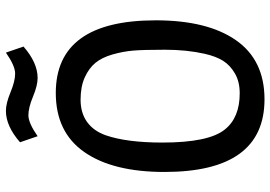

<svg xmlns="http://www.w3.org/2000/svg" viewBox="-156 -770 937 666"><g transform="rotate(-90 313.0 -436.5)"><path d="M177 -538Q152 -465 152 -342Q152 -182 197 -126Q238 -74 323 -74Q363 -74 391.5 -90.5Q420 -107 435.5 -131.5Q451 -156 460 -196Q474 -258 474 -333Q474 -408 471 -443.5Q468 -479 457.5 -515.5Q447 -552 428.5 -574.5Q410 -597 378 -611.5Q346 -626 300.5 -626Q255 -626 223.5 -603.5Q192 -581 177 -538ZM324 -712Q576 -712 576 -365Q576 -186 507 -87Q438 12 302 12Q50 12 50 -335Q50 -514 119 -613Q188 -712 324 -712ZM376 -775Q350 -775 311.5 -791Q273 -807 246.5 -807Q220 -807 174 -775L153 -836Q209 -885 262 -885Q288 -885 326.5 -869Q365 -853 391.5 -853Q418 -853 464 -885L485 -824Q429 -775 376 -775Z"/></g></svg>

Font: Magra
Style: Regular
Weight: 400
Designer: Viviana Monsalve
Foundry: Viviana Monsalve
Version: Version 1.001